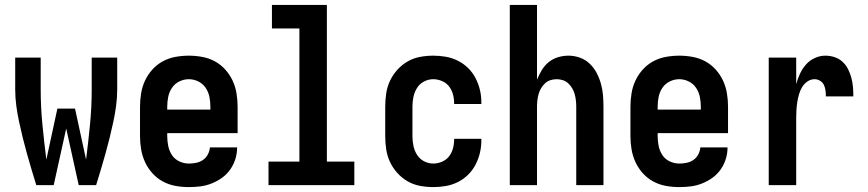

<svg xmlns="http://www.w3.org/2000/svg" viewBox="-20 -755 3540 783"><path d="M128 0Q118 -32 108.5 -64Q99 -96 90 -128Q81 -160 73 -192.5Q65 -225 58 -257.5Q51 -290 46.5 -323.5Q42 -357 42 -390V-520H146V-390Q146 -318 153 -246.5Q160 -175 169 -104L214 -312H286L331 -104Q340 -175 347 -246.5Q354 -318 354 -390V-520H458V-390Q458 -357 453.5 -323.5Q449 -290 442 -257.5Q435 -225 427 -192.5Q419 -160 410 -128Q401 -96 391.5 -64Q382 -32 372 0H301L250 -231L199 0Z M750 8Q722 8 695 3Q668 -2 644 -15Q620 -28 601.5 -48.5Q583 -69 571.5 -94Q560 -119 555.5 -146Q551 -173 551 -200V-320Q551 -347 555.5 -374.5Q560 -402 571.5 -426.5Q583 -451 601.5 -471.5Q620 -492 644 -505Q668 -518 695.5 -523Q723 -528 750 -528Q777 -528 804.5 -523Q832 -518 856 -505Q880 -492 898.5 -471.5Q917 -451 928.5 -426.5Q940 -402 944.5 -374.5Q949 -347 949 -320V-212H662V-200Q662 -180 666 -160Q670 -140 681 -123Q692 -106 711 -97Q730 -88 750 -88Q765 -88 780 -91Q795 -94 807.5 -102.5Q820 -111 827.5 -125Q835 -139 836 -154H947Q947 -130 940 -107Q933 -84 919 -64Q905 -44 885.5 -30Q866 -16 843.5 -7Q821 2 797.5 5Q774 8 750 8ZM662 -308H838V-320Q838 -340 834 -360Q830 -380 818.5 -397Q807 -414 788.5 -423Q770 -432 750 -432Q730 -432 711.5 -423Q693 -414 681.5 -397Q670 -380 666 -360Q662 -340 662 -320Z M1075 0V-96H1201V-639H1089V-735H1313V-96H1425V0Z M1747 8Q1720 8 1693 3Q1666 -2 1642.5 -15.5Q1619 -29 1600.5 -49.5Q1582 -70 1570.5 -94.5Q1559 -119 1555 -146Q1551 -173 1551 -200V-320Q1551 -347 1555 -374Q1559 -401 1570.5 -425.5Q1582 -450 1600.5 -470.5Q1619 -491 1642.5 -504.5Q1666 -518 1693 -523Q1720 -528 1747 -528Q1773 -528 1798.5 -523.5Q1824 -519 1847 -507.5Q1870 -496 1888.5 -478Q1907 -460 1919 -437Q1931 -414 1937 -389Q1943 -364 1943 -338V-331H1832V-334Q1832 -353 1827 -371Q1822 -389 1811 -403Q1800 -417 1782.5 -424.5Q1765 -432 1747 -432Q1727 -432 1709 -422.5Q1691 -413 1680.5 -396Q1670 -379 1666 -359.5Q1662 -340 1662 -320V-200Q1662 -180 1666 -160.5Q1670 -141 1680.5 -124Q1691 -107 1709 -97.5Q1727 -88 1747 -88Q1765 -88 1782.5 -95.5Q1800 -103 1811 -117Q1822 -131 1827 -149Q1832 -167 1832 -186V-189H1943V-182Q1943 -156 1937 -131Q1931 -106 1919 -83Q1907 -60 1888.5 -42Q1870 -24 1847 -12.5Q1824 -1 1798.5 3.5Q1773 8 1747 8Z M2059 0V-735H2170V-430Q2178 -450 2189.5 -469Q2201 -488 2217.5 -501.5Q2234 -515 2255 -521.5Q2276 -528 2298 -528Q2322 -528 2344.5 -520Q2367 -512 2384.5 -495.5Q2402 -479 2413 -458Q2424 -437 2430.5 -414Q2437 -391 2439 -367.5Q2441 -344 2441 -320V0H2330V-320Q2330 -333 2328.5 -346Q2327 -359 2323.5 -371.5Q2320 -384 2313.5 -395Q2307 -406 2297.5 -415Q2288 -424 2275.5 -428Q2263 -432 2250 -432Q2237 -432 2224.5 -428Q2212 -424 2202.5 -415Q2193 -406 2186.5 -395Q2180 -384 2176.5 -371.5Q2173 -359 2171.5 -346Q2170 -333 2170 -320V0Z M2750 8Q2722 8 2695 3Q2668 -2 2644 -15Q2620 -28 2601.5 -48.5Q2583 -69 2571.5 -94Q2560 -119 2555.5 -146Q2551 -173 2551 -200V-320Q2551 -347 2555.5 -374.5Q2560 -402 2571.5 -426.5Q2583 -451 2601.5 -471.5Q2620 -492 2644 -505Q2668 -518 2695.5 -523Q2723 -528 2750 -528Q2777 -528 2804.5 -523Q2832 -518 2856 -505Q2880 -492 2898.5 -471.5Q2917 -451 2928.5 -426.5Q2940 -402 2944.5 -374.5Q2949 -347 2949 -320V-212H2662V-200Q2662 -180 2666 -160Q2670 -140 2681 -123Q2692 -106 2711 -97Q2730 -88 2750 -88Q2765 -88 2780 -91Q2795 -94 2807.5 -102.5Q2820 -111 2827.5 -125Q2835 -139 2836 -154H2947Q2947 -130 2940 -107Q2933 -84 2919 -64Q2905 -44 2885.5 -30Q2866 -16 2843.5 -7Q2821 2 2797.5 5Q2774 8 2750 8ZM2662 -308H2838V-320Q2838 -340 2834 -360Q2830 -380 2818.5 -397Q2807 -414 2788.5 -423Q2770 -432 2750 -432Q2730 -432 2711.5 -423Q2693 -414 2681.5 -397Q2670 -380 2666 -360Q2662 -340 2662 -320Z M3115 0V-520H3227V-412Q3233 -434 3242.5 -454.5Q3252 -475 3267 -492Q3282 -509 3303 -518.5Q3324 -528 3346 -528Q3365 -528 3383.5 -522Q3402 -516 3416 -503Q3430 -490 3438.5 -473Q3447 -456 3452 -437.5Q3457 -419 3458.5 -400Q3460 -381 3460 -362H3348Q3348 -374 3346.5 -386Q3345 -398 3340 -408.5Q3335 -419 3324.5 -425.5Q3314 -432 3302 -432Q3286 -432 3272.5 -422.5Q3259 -413 3251 -399.5Q3243 -386 3238.5 -370.5Q3234 -355 3231.5 -339Q3229 -323 3228 -307.5Q3227 -292 3227 -276V0Z"/></svg>

Font: Iosevka Term Curly
Style: Bold
Weight: 700
Designer: Belleve Invis
Foundry: Belleve Invis
Version: Version 32.3.0